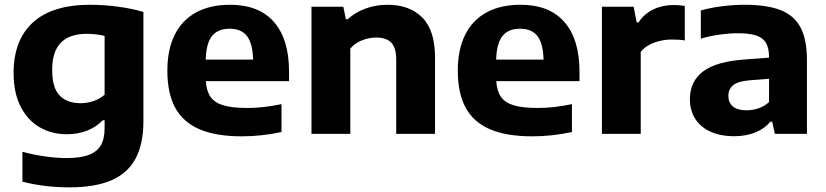

<svg xmlns="http://www.w3.org/2000/svg" viewBox="-20 -576 3552 826"><path d="M76.5 205.5V77Q127 90.5 176 97.2Q225 104 266 104Q325 104 361 90.8Q397 77.5 413.5 49.5Q430 21.5 430 -24V-58.5H422Q394 -29.5 354.8 -14Q315.5 1.5 267 1.5Q203.5 1.5 151.8 -27.8Q100 -57 69.2 -116.5Q38.5 -176 38.5 -262Q38.5 -404 122 -479.8Q205.5 -555.5 368 -555.5Q426.5 -555.5 488 -547.2Q549.5 -539 597 -524.5V-55Q597 44.5 562.5 107.5Q528 170.5 458 200.2Q388 230 278.5 230Q170.5 230 76.5 205.5ZM430 -168.5V-421.5Q393 -430.5 353.5 -430.5Q279.5 -430.5 242 -392.5Q204.5 -354.5 204.5 -275.5Q204.5 -198 236.5 -165Q268.5 -132 327 -132Q355.5 -132 382.5 -141.2Q409.5 -150.5 430 -168.5Z M1223.5 -227H865.5Q868.5 -183.5 886 -158.8Q903.5 -134 941.2 -122.8Q979 -111.5 1045 -111.5Q1112.5 -111.5 1191 -128V-8Q1105.5 10.5 1020 10.5Q910 10.5 839.2 -19.5Q768.5 -49.5 734.2 -111.8Q700 -174 700 -272.5Q700 -362.5 731.5 -426Q763 -489.5 823.5 -522.5Q884 -555.5 970 -555.5Q1094 -555.5 1158.8 -481.2Q1223.5 -407 1223.5 -267.5ZM865 -319.5H1069Q1067 -390 1042.2 -421.2Q1017.5 -452.5 968 -452.5Q917.5 -452.5 892.2 -421.2Q867 -390 865 -319.5Z M1320 -547H1457L1468 -493H1475.5Q1508 -523 1552.5 -539.2Q1597 -555.5 1647.5 -555.5Q1742 -555.5 1796.8 -500.5Q1851.5 -445.5 1851.5 -329V0H1684.5V-319.5Q1684.5 -371 1663 -392.8Q1641.5 -414.5 1599 -414.5Q1567.5 -414.5 1537.2 -402.5Q1507 -390.5 1487 -367V0H1320Z M2473 -227H2115Q2118 -183.5 2135.5 -158.8Q2153 -134 2190.8 -122.8Q2228.5 -111.5 2294.5 -111.5Q2362 -111.5 2440.5 -128V-8Q2355 10.5 2269.5 10.5Q2159.5 10.5 2088.8 -19.5Q2018 -49.5 1983.8 -111.8Q1949.5 -174 1949.5 -272.5Q1949.5 -362.5 1981 -426Q2012.5 -489.5 2073 -522.5Q2133.5 -555.5 2219.5 -555.5Q2343.5 -555.5 2408.2 -481.2Q2473 -407 2473 -267.5ZM2114.5 -319.5H2318.5Q2316.5 -390 2291.8 -421.2Q2267 -452.5 2217.5 -452.5Q2167 -452.5 2141.8 -421.2Q2116.5 -390 2114.5 -319.5Z M2569.5 -547H2706L2719 -479.5H2727Q2751 -516.5 2790.8 -535.5Q2830.5 -554.5 2879 -554.5Q2900 -554.5 2926 -550.5V-402Q2905.5 -406 2869 -406Q2831 -406 2794.2 -392.5Q2757.5 -379 2736.5 -353.5V0H2569.5Z M3451.5 -317.5V0H3313.5L3302 -52.5H3294.5Q3267.5 -21 3227.5 -5.5Q3187.5 10 3139 10Q3078.5 10 3035.5 -10Q2992.5 -30 2970.2 -66Q2948 -102 2948 -149Q2948 -227 3006.2 -269.8Q3064.5 -312.5 3189 -320.5L3288.5 -328V-330Q3288.5 -369 3275.2 -391.5Q3262 -414 3232.8 -423.5Q3203.5 -433 3153.5 -433Q3118 -433 3075 -427Q3032 -421 2995 -409.5V-531Q3037 -543 3087 -549.2Q3137 -555.5 3182 -555.5Q3278.5 -555.5 3337 -533Q3395.5 -510.5 3423.5 -458.8Q3451.5 -407 3451.5 -317.5ZM3288.5 -137V-237L3204.5 -230.5Q3156 -226.5 3134.8 -210Q3113.5 -193.5 3113.5 -163.5Q3113.5 -134 3133.2 -117.8Q3153 -101.5 3191.5 -101.5Q3218 -101.5 3243.2 -110Q3268.5 -118.5 3288.5 -137Z"/></svg>

Font: Encode Sans Semi Expanded
Style: Bold
Weight: 700
Width: 6
Designer: Multiple Designers
Foundry: Impallari Type
Version: Version 2.000